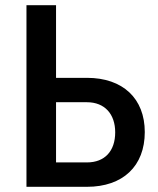

<svg xmlns="http://www.w3.org/2000/svg" viewBox="-20 -720 608 740"><path d="M82 0H315C454 0 538 -80 538 -211C538 -340 454 -420 315 -420H196V-700H82ZM315 -94H196V-326H315C384 -326 424 -280 424 -210C424 -138 384 -94 315 -94Z"/></svg>

Font: Finlandica Medium
Style: Regular
Weight: 500
Designer: Niklas Ekholm, Juho Hiilivirta, Jaakko Suomalainen
Foundry: Helsinki Type Studio
Version: Version 2.000;Glyphs 3.2 (3202)